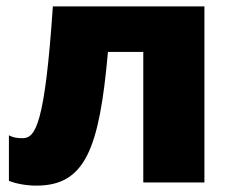

<svg xmlns="http://www.w3.org/2000/svg" viewBox="-20 -573 728 603"><path d="M622 0V-553H146C121 -181 91 -139 51 -139C34 -139 21 -141 8 -148V-5C30 4 64 10 94 10C247 10 292 -104 319 -410H430V0Z"/></svg>

Font: Noto Sans UI Black
Style: Regular
Weight: 900
Designer: Monotype Design Team
Foundry: Monotype Imaging Inc.
Version: Version 1.901